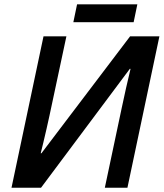

<svg xmlns="http://www.w3.org/2000/svg" viewBox="-20 -885 771 905"><path d="M34.2 0 185.1 -713.9H293L212.9 -338.4Q207 -311.5 199.5 -278.3Q191.9 -245.1 184.6 -214.4Q177.2 -183.6 171.9 -162.6H175.3L593.3 -713.9H731.4L580.6 0H474.1L553.7 -376Q563.5 -421.9 574.2 -470.2Q585 -518.6 595.2 -560.1L592.3 -561L173.3 0ZM325.7 -780.3 343.3 -864.7H627.4L609.9 -780.3Z"/></svg>

Font: Open Sans SemiBold
Style: Italic
Weight: 600
Italic angle: -12°
Designer: Monotype Design Team
Foundry: Monotype Imaging Inc.
Version: Version 3.003; ttfautohint (v1.8.4)